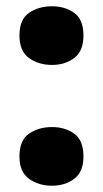

<svg xmlns="http://www.w3.org/2000/svg" viewBox="-20 -580 329 612"><path d="M42 -467Q42 -518 72.5 -539Q103 -560 146 -560Q187 -560 216.5 -539Q246 -518 246 -467Q246 -417 216.5 -395Q187 -373 146 -373Q103 -373 72.5 -395Q42 -417 42 -467ZM42 -81Q42 -133 72.5 -154Q103 -175 146 -175Q187 -175 216.5 -154Q246 -133 246 -81Q246 -32 216.5 -10Q187 12 146 12Q103 12 72.5 -10Q42 -32 42 -81Z"/></svg>

Font: Noto Sans Georgian Black
Style: Regular
Weight: 900
Designer: Monotype Design Team, Akaki Razmadze
Foundry: Google LLC
Version: Version 2.005; ttfautohint (v1.8.4.7-5d5b)